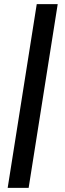

<svg xmlns="http://www.w3.org/2000/svg" viewBox="-20 -725 312 925"><path d="M17 180 157 -705H258L118 180Z"/></svg>

Font: Mulish SemiBold
Style: Italic
Weight: 600
Italic angle: -9°
Designer: Vernon Adams
Foundry: Vernon Adams
Version: Version 3.603; ttfautohint (v1.8.3)